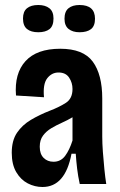

<svg xmlns="http://www.w3.org/2000/svg" viewBox="-20 -736 482 768"><path d="M150 12Q119 12 91 -2.5Q63 -17 45 -47.5Q27 -78 27 -125Q27 -174 48 -205Q69 -236 103.5 -256.5Q138 -277 179 -293Q218 -308 244 -325Q270 -342 270 -380Q270 -405 256.5 -425.5Q243 -446 214 -446Q187 -446 169 -423Q151 -400 156 -347L44 -354Q37 -442 82 -491.5Q127 -541 221 -541Q313 -541 351 -489.5Q389 -438 389 -342V-190Q389 -163 391.5 -128.5Q394 -94 397.5 -59.5Q401 -25 405 0H299Q292 -32 288.5 -61.5Q285 -91 283 -121H266Q241 12 150 12ZM194 -89Q223 -89 240.5 -112.5Q258 -136 270 -174V-267Q250 -255 227.5 -245Q205 -235 185 -223Q165 -211 152 -193.5Q139 -176 139 -149Q139 -120 154.5 -104.5Q170 -89 194 -89ZM298 -607Q271 -607 254.5 -620Q238 -633 238 -661Q238 -690 254 -703Q270 -716 298 -716Q360 -716 360 -661Q360 -632 344 -619.5Q328 -607 298 -607ZM133 -607Q104 -607 88 -620Q72 -633 72 -662Q72 -690 88 -703Q104 -716 133 -716Q161 -716 177.5 -703Q194 -690 194 -662Q194 -632 178 -619.5Q162 -607 133 -607Z"/></svg>

Font: Bricolage Grotesque 10pt Condensed SemiBold
Style: Regular
Weight: 600
Width: 3
Designer: Mathieu Triay
Foundry: Atelier Triay
Version: Version 1.000; ttfautohint (v1.8.4.7-5d5b);gftools[0.9.32]